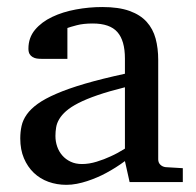

<svg xmlns="http://www.w3.org/2000/svg" viewBox="-20 -513 552 541"><path d="M332 -267.1Q287.1 -255.9 255.1 -244.9Q223.1 -233.9 201.2 -222.7Q179.2 -211.4 166.5 -200.2Q153.8 -189 147 -177.5Q140.1 -166 138.2 -154.1Q136.2 -142.1 136.2 -129.9Q136.2 -114.3 141.1 -100.1Q146 -85.9 155.5 -75Q165 -64 179 -57.4Q192.9 -50.8 210.9 -50.8Q231 -50.8 252.4 -57.4Q273.9 -64 291.5 -72.3Q312 -81.5 332 -94.2ZM345.2 0 332 -59.1Q306.2 -40 278.8 -25.4Q267.1 -19 253.4 -13.2Q239.7 -7.3 225.6 -2.7Q211.4 2 196.5 4.9Q181.6 7.8 167 7.8Q140.1 7.8 116.5 -0.7Q92.8 -9.3 75.2 -26.1Q57.6 -43 47.4 -67.1Q37.1 -91.3 37.1 -123Q37.1 -141.6 40.8 -158.2Q44.4 -174.8 55.4 -190.4Q66.4 -206.1 86.4 -220.5Q106.4 -234.9 139.2 -249Q171.9 -263.2 219.2 -277.1Q266.6 -291 332 -305.2V-348.1Q332 -398.4 310.8 -422.6Q289.6 -446.8 241.2 -446.8Q214.8 -446.8 196.3 -441.9Q177.7 -437 169.9 -434.1V-347.2H97.2Q90.3 -347.2 83.7 -348.1Q77.1 -349.1 71.8 -352.3Q66.4 -355.5 63.2 -361.1Q60.1 -366.7 60.1 -376Q60.1 -406.7 78.6 -429Q97.2 -451.2 127 -465.3Q156.7 -479.5 193.8 -486.3Q231 -493.2 268.1 -493.2Q314.5 -493.2 345 -482.2Q375.5 -471.2 393.3 -451.4Q411.1 -431.6 418.5 -404.3Q425.8 -377 425.8 -344.2V-64Q425.8 -54.7 431.9 -48.8Q438 -43 446.8 -42L495.1 -39.1V0Z"/></svg>

Font: Charis SIL
Style: Regular
Weight: 400
Foundry: SIL International
Version: Version 4.112